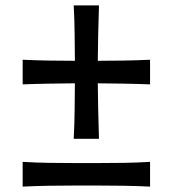

<svg xmlns="http://www.w3.org/2000/svg" viewBox="-20 -692 644 716"><path d="M254.9 -174.3Q257.8 -231.4 258.3 -280.8Q258.8 -330.1 259.3 -381.3Q212.4 -380.9 165.3 -380.1Q118.2 -379.4 64.5 -377.4V-469.2Q118.2 -466.8 165.3 -466.1Q212.4 -465.3 259.3 -465.3Q258.8 -516.6 258.3 -565.7Q257.8 -614.7 254.9 -671.9H349.1Q347.2 -614.7 346.2 -565.7Q345.2 -516.6 344.7 -465.3Q391.6 -465.3 438.7 -466.1Q485.8 -466.8 539.6 -469.2V-377.4Q485.8 -379.4 438.7 -380.1Q391.6 -380.9 344.7 -381.3Q345.2 -330.1 346.2 -280.8Q347.2 -231.4 349.1 -174.3ZM64.5 3.9V-88.4Q114.7 -85.4 161.9 -84.7Q209 -84 250 -84H354Q395 -84 442.1 -84.7Q489.3 -85.4 539.6 -88.4V3.9Q489.3 1.5 442.1 0.7Q395 0 354 0H250Q209 0 161.9 0.7Q114.7 1.5 64.5 3.9Z"/></svg>

Font: Pinar-DS1-FD Medium
Style: Regular
Weight: 500
Designer: Amin Abedi
Version: Version 3.000